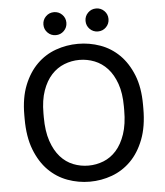

<svg xmlns="http://www.w3.org/2000/svg" viewBox="-59 -937 859 999"><g transform="rotate(-5 370.0 -437.5)"><path d="M370 10Q310 10 254 -10.5Q198 -31 155 -74Q112 -117 86 -184Q60 -251 60 -345V-365Q60 -455 86 -520Q112 -585 155 -627.5Q198 -670 254 -690Q310 -710 370 -710Q430 -710 486 -690Q542 -670 585 -627.5Q628 -585 654 -520Q680 -455 680 -365V-345Q680 -251 654 -184Q628 -117 585 -74Q542 -31 486 -10.5Q430 10 370 10ZM370 -74Q411 -74 449 -89Q487 -104 516 -136.5Q545 -169 562.5 -220.5Q580 -272 580 -345V-365Q580 -434 562.5 -483.5Q545 -533 516 -564.5Q487 -596 449 -611Q411 -626 370 -626Q329 -626 291 -611Q253 -596 224 -564.5Q195 -533 177.5 -483.5Q160 -434 160 -365V-345Q160 -272 177.5 -220.5Q195 -169 224 -136.5Q253 -104 291 -89Q329 -74 370 -74ZM260 -765Q235 -765 217.5 -782.5Q200 -800 200 -825Q200 -850 217.5 -867.5Q235 -885 260 -885Q285 -885 302.5 -867.5Q320 -850 320 -825Q320 -800 302.5 -782.5Q285 -765 260 -765ZM480 -765Q455 -765 437.5 -782.5Q420 -800 420 -825Q420 -850 437.5 -867.5Q455 -885 480 -885Q505 -885 522.5 -867.5Q540 -850 540 -825Q540 -800 522.5 -782.5Q505 -765 480 -765Z"/></g></svg>

Font: Golos Text VF
Style: Regular
Weight: 400
Designer: A.Korolkova, Vitaly Kuzmin
Foundry: ParaType Ltd
Version: Version 2.003